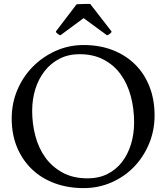

<svg xmlns="http://www.w3.org/2000/svg" viewBox="-20 -953 853 985"><path d="M442 -933Q444 -933 448 -926L552 -792Q552 -788 551 -787Q540 -775 529 -772L409 -860L290 -772Q279 -775 268 -787Q267 -788 267 -792L373 -931Q391 -932 405 -932.5Q419 -933 442 -933ZM40 -345Q40 -423 69 -491.5Q98 -560 148.5 -611Q199 -662 266 -692Q333 -722 409 -722Q491 -722 558 -696Q625 -670 673 -622.5Q721 -575 747 -508.5Q773 -442 773 -361Q773 -283 744.5 -215Q716 -147 667 -96.5Q618 -46 551.5 -17Q485 12 409 12Q327 12 259 -13.5Q191 -39 142.5 -86Q94 -133 67 -198.5Q40 -264 40 -345ZM430 -38Q487 -38 531.5 -60.5Q576 -83 606 -122Q636 -161 652 -213Q668 -265 668 -325Q668 -396 651 -459.5Q634 -523 599.5 -571Q565 -619 512 -647Q459 -675 388 -675Q331 -675 286 -652Q241 -629 209.5 -589Q178 -549 161.5 -496.5Q145 -444 145 -384Q145 -318 161.5 -255.5Q178 -193 212.5 -145Q247 -97 301 -67.5Q355 -38 430 -38Z"/></svg>

Font: Lusitana
Style: Regular
Weight: 400
Designer: Ana Paula Megda
Foundry: Ana Paula Megda
Version: Version 1.000; ttfautohint (v1.1) -l 8 -r 50 -G 200 -x 14 -D